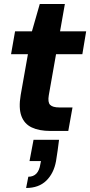

<svg xmlns="http://www.w3.org/2000/svg" viewBox="-20 -652 449 956"><path d="M231 0Q175 0 138 -17.5Q101 -35 86.5 -74.5Q72 -114 83 -179L119 -382H35L55 -496H139L178 -632H303L279 -496H409L390 -382H259L223 -178Q217 -143 229.5 -130Q242 -117 276 -117H341L320 0ZM110 284 121 228Q146 228 161 212.5Q176 197 181 165L184 150H127L147 44H274Q271 71 267 97.5Q263 124 259 150Q248 211 210.5 247.5Q173 284 110 284Z"/></svg>

Font: DM Sans 36pt ExtraBold
Style: Italic
Weight: 800
Italic angle: -10°
Designer: Colophon Foundry, Jonny Pinhorn
Foundry: Colophon Foundry
Version: Version 4.004;gftools[0.9.30]